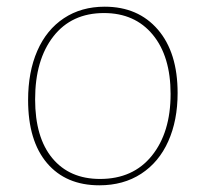

<svg xmlns="http://www.w3.org/2000/svg" viewBox="-20 -548 614 574"><path d="M511 -270Q511 -188 483 -125.5Q455 -63 402 -28.5Q349 6 277 6Q177 6 120.5 -60.5Q64 -127 64 -249Q64 -333 91.5 -396Q119 -459 171 -493.5Q223 -528 293 -528Q393 -528 452 -459.5Q511 -391 511 -270ZM85 -251Q85 -137 136.5 -75Q188 -13 279 -13Q378 -13 434 -82.5Q490 -152 490 -267Q490 -380 436.5 -444.5Q383 -509 291 -509Q194 -509 139.5 -439Q85 -369 85 -251Z"/></svg>

Font: Bitter Pro Thin
Style: Regular
Weight: 250
Designer: Sol Matas, and Bitter project Authors
Foundry: Sol Matas
Version: Version 1.010